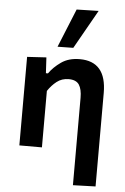

<svg xmlns="http://www.w3.org/2000/svg" viewBox="-64 -835 703 1076"><g transform="rotate(5 288.0 -297.0)"><path d="M388 196V-295Q388 -344 371.5 -369Q355 -394 313 -394Q274.5 -394 246 -371.8Q217.5 -349.5 196.5 -317.5V0H69.5V-498L177.5 -504.5L182.5 -416H194Q219 -452 261 -481.5Q303 -511 365 -511Q515 -511 515 -334V192ZM234.5 -569.5Q256.5 -624 278.8 -678.2Q301 -732.5 323 -786.5L446.5 -789.5Q414.5 -733.5 384 -679Q353.5 -624.5 323 -571Z"/></g></svg>

Font: Commissioner SemiBold
Style: Regular
Weight: 600
Designer: Kostas Bartsokas
Foundry: Kostas Bartsokas
Version: Version 1.000; ttfautohint (v1.8.3)